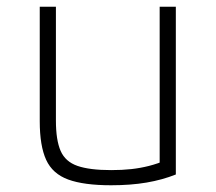

<svg xmlns="http://www.w3.org/2000/svg" viewBox="-20 -540 640 570"><path d="M310 10Q229 10 182.5 -7Q136 -24 117 -65.5Q98 -107 98 -180V-520H146V-182Q146 -124 160 -92Q174 -60 210 -47.5Q246 -35 310 -35Q343 -35 370 -38Q397 -41 422.5 -47.5Q448 -54 474 -65L454 -34V-520H502V-22Q462 -6 415 2Q368 10 310 10Z"/></svg>

Font: M PLUS Code Latin Expanded Light
Style: Regular
Weight: 300
Width: 7
Designer: Coji Morishita
Foundry: UNDERFOREST DESIGN
Version: Version 1.002; ttfautohint (v1.8.3)